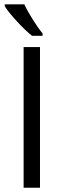

<svg xmlns="http://www.w3.org/2000/svg" viewBox="-20 -885 299 905"><path d="M91.3 0V-663.1H168.5V0ZM180.7 -716.3H130.9Q101.1 -739.7 60.8 -783.2Q20.5 -826.7 2.4 -855.5V-864.7H94.7Q108.9 -833.5 134.8 -792.5Q160.6 -751.5 180.7 -727.5Z"/></svg>

Font: Bpm'online Open Sans
Style: Regular
Weight: 400
Foundry: Ascender Corporation
Version: Version 1.10